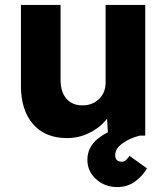

<svg xmlns="http://www.w3.org/2000/svg" viewBox="-20 -551 683 780"><path d="M252 10Q164 10 114.5 -46.5Q65 -103 65 -203V-531H226V-227Q226 -178 249.5 -150.5Q273 -123 315 -123Q356 -123 382.5 -149Q409 -175 409 -215V-531H570V0H419L415 -69Q388 -34 345 -12Q302 10 252 10ZM456 209Q406 209 370.5 177Q335 145 335 98Q335 47 378 12Q421 -23 508 -46L548 0Q507 10 477.5 31.5Q448 53 448 79Q448 106 475 106Q484 106 491 100Q498 94 506 82L577 133Q562 161 530.5 185Q499 209 456 209Z"/></svg>

Font: Readex Pro
Style: Bold
Weight: 700
Designer: Bonnie Shaver-Troup, Thomas Jockin
Foundry: Lexend
Version: Version 1.203; ttfautohint (v1.8.3)